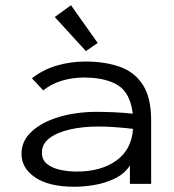

<svg xmlns="http://www.w3.org/2000/svg" viewBox="-20 -702 665 733"><path d="M265 11Q167 11 114.5 -24.5Q62 -60 62 -115Q62 -164 101 -200Q140 -236 205.5 -255.5Q271 -275 350 -275Q378 -275 414 -273.5Q450 -272 487 -268Q477 -348 429.5 -377Q382 -406 300 -406Q258 -406 218 -394.5Q178 -383 145 -357L102 -403Q142 -435 194.5 -451Q247 -467 306 -467Q381 -467 437.5 -447Q494 -427 525.5 -378Q557 -329 557 -243V0H476V-70Q454 -37 416.5 -19.5Q379 -2 338.5 4.5Q298 11 265 11ZM140 -119Q140 -92 159 -76.5Q178 -61 208.5 -54Q239 -47 273 -47Q365 -47 423.5 -88.5Q482 -130 488 -210Q456 -214 420.5 -216.5Q385 -219 357 -219Q297 -219 248 -208Q199 -197 169.5 -175Q140 -153 140 -119ZM308 -507 189 -637 251 -682 353 -538Z"/></svg>

Font: Inconsolata Expanded
Style: Regular
Weight: 400
Width: 7
Monospace: yes
Designer: Raph Levien, Cyreal, Brenton Simpson
Foundry: Raph Levien, Cyreal, Google
Version: Version 3.100; ttfautohint (v1.8.4.7-5d5b)